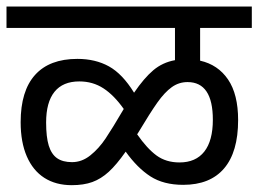

<svg xmlns="http://www.w3.org/2000/svg" viewBox="-27 -636 784 582"><path d="M579.6 -551.3V-452.1Q633.8 -439.9 664.3 -395Q694.8 -350.1 694.8 -272Q694.8 -175.3 652.3 -125.5Q609.9 -75.7 528.3 -75.7Q468.8 -75.7 429 -101.3Q389.2 -127 354 -176.3Q326.2 -136.7 302.7 -115.2Q279.3 -93.8 252.9 -84.2Q226.6 -74.7 190.4 -74.7Q142.1 -74.7 107.4 -96.9Q72.8 -119.1 54.2 -162.1Q35.6 -205.1 35.6 -265.6Q35.6 -360.4 79.3 -408.9Q123 -457.5 207.5 -457.5Q262.2 -457.5 303.2 -434.8Q344.2 -412.1 379.4 -355Q409.7 -399.4 437.7 -423.1Q465.8 -446.8 503.4 -453.6V-551.3H-7.3V-616.2H736.3V-551.3ZM348.1 -305.7Q318.8 -347.2 286.6 -368.2Q254.4 -389.2 213.4 -389.2Q163.6 -389.2 138.2 -357.7Q112.8 -326.2 112.8 -264.6Q112.8 -220.7 120.8 -194.6Q128.9 -168.5 146 -156.5Q163.1 -144.5 191.4 -144.5Q221.2 -144.5 246.8 -165Q272.5 -185.5 293 -216.1Q313.5 -246.6 348.1 -305.7ZM541.5 -387.2Q515.1 -387.2 493.7 -371.8Q472.2 -356.4 450.2 -325.4Q428.2 -294.4 391.1 -232.4L388.7 -229Q418.5 -186 447.3 -164.8Q476.1 -143.6 517.1 -143.6Q566.4 -143.6 592.3 -176.5Q618.2 -209.5 618.2 -272.9Q618.2 -387.2 541.5 -387.2Z"/></svg>

Font: Varta
Style: Regular
Weight: 400
Designer: Joana Correia, Viktoriya Grabowska, Eben Sorkin
Foundry: Sorkin Type
Version: Version 1.002; ttfautohint (v1.3) -l 8 -r 24 -G 200 -x 12 -H